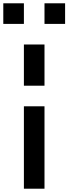

<svg xmlns="http://www.w3.org/2000/svg" viewBox="-145 -1145 415 1165"><path d="M-125 -1000V-1125H0V-1000ZM125 -1000V-1125H250V-1000ZM125 -625H0V-875H125ZM125 0H0V-500H125Z"/></svg>

Font: Tiny5
Style: Regular
Weight: 400
Designer: Stefan Schmidt
Foundry: Made with Bits'n'Picas by Kreative Software
Version: Version 1.002; ttfautohint (v1.8.4.7-5d5b)